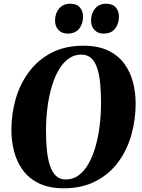

<svg xmlns="http://www.w3.org/2000/svg" viewBox="-20 -998 760 1029"><path d="M321.5 11Q243 11 189 -15.2Q135 -41.5 102.5 -86Q70 -130.5 55.5 -186.5Q41 -242.5 41 -302Q41 -387.5 64.2 -468Q87.5 -548.5 135.2 -612.8Q183 -677 255.8 -715Q328.5 -753 427.5 -753Q506 -753 559.8 -727Q613.5 -701 646 -656.8Q678.5 -612.5 692.8 -557.2Q707 -502 707 -443Q707 -356.5 684 -275Q661 -193.5 613.5 -129.2Q566 -65 493.2 -27Q420.5 11 321.5 11ZM332.5 -36Q370.5 -36 400.8 -58Q431 -80 453.8 -119.5Q476.5 -159 491.5 -211Q506.5 -263 514 -323.5Q521.5 -384 521.5 -448Q521.5 -503 517 -550Q512.5 -597 501.2 -631.8Q490 -666.5 469.2 -686Q448.5 -705.5 415.5 -705.5Q377.5 -705.5 347 -683.2Q316.5 -661 294 -621.8Q271.5 -582.5 256.5 -530.8Q241.5 -479 234 -419.5Q226.5 -360 226.5 -297.5Q226.5 -241.5 231.2 -193.8Q236 -146 247.8 -110.5Q259.5 -75 280.2 -55.5Q301 -36 332.5 -36ZM342 -818Q311 -818 292.8 -838Q274.5 -858 275 -888.5Q275.5 -927.5 297.2 -952.8Q319 -978 356 -978Q391.5 -978 408.5 -957.8Q425.5 -937.5 425 -908Q425 -870 404.2 -844Q383.5 -818 342 -818ZM534.5 -818Q504 -818 485.8 -838Q467.5 -858 468 -888.5Q468.5 -927.5 490.2 -952.8Q512 -978 548.5 -978Q583.5 -978 600.8 -957.8Q618 -937.5 617.5 -908Q617 -870 596.5 -844Q576 -818 534.5 -818Z"/></svg>

Font: Merriweather 72pt Black
Style: Italic
Weight: 900
Italic angle: -7.8°
Version: Version 2.101